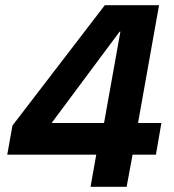

<svg xmlns="http://www.w3.org/2000/svg" viewBox="-20 -720 670 740"><path d="M329 0 351 -124H8L28 -236L384 -700H593L512 -246H602L581 -124H491L468 0ZM179 -246H381L444 -598H441Z"/></svg>

Font: DM Sans 36pt ExtraBold
Style: Italic
Weight: 800
Italic angle: -10°
Designer: Colophon Foundry, Jonny Pinhorn
Foundry: Colophon Foundry
Version: Version 4.004;gftools[0.9.30]